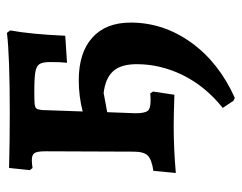

<svg xmlns="http://www.w3.org/2000/svg" viewBox="-90 -418 681 540"><g transform="rotate(-90 250.0 -148.5)"><path d="M456 -121Q456 -29 400 49Q344 127 244 172L236 168L216 138Q277 89 308 26Q339 -37 339 -104Q339 -148 319.5 -170Q300 -192 258 -197L204 -187L201 -108Q201 -82 207.5 -73.5Q214 -65 236 -65Q249 -65 257 -66L262 -58L253 2Q195 0 166 0Q101 0 33 6L39 -57Q71 -62 82 -73Q93 -84 93 -113L94 -360Q94 -384 89 -391.5Q84 -399 69 -399Q61 -399 47 -397L41 -405L47 -463Q123 -461 199 -461Q363 -461 427 -469L434 -460Q423 -400 419 -305L343 -300Q345 -318 345 -347Q345 -368 339.5 -377Q334 -386 317.5 -389Q301 -392 261 -392Q236 -392 226.5 -391Q217 -390 214 -385.5Q211 -381 210 -370L206 -256Q249 -267 294 -267Q371 -267 413.5 -229Q456 -191 456 -121Z"/></g></svg>

Font: Alegreya
Style: Bold
Weight: 700
Designer: Juan Pablo del Peral
Foundry: Huerta Tipografica
Version: Version 2.008; ttfautohint (v1.8)